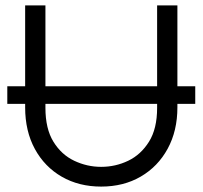

<svg xmlns="http://www.w3.org/2000/svg" viewBox="-20 -682 749 710"><path d="M354 8Q272 8 208.5 -28.5Q145 -65 109 -131Q73 -197 73 -285V-298H7V-363H73V-662H148V-363H561V-662H636V-363H702V-298H636V-285Q636 -198 600 -132Q564 -66 500.5 -29Q437 8 354 8ZM148 -283Q148 -206 177.5 -158Q207 -110 254.5 -87.5Q302 -65 354 -65Q407 -65 454 -87.5Q501 -110 531 -158Q561 -206 561 -283V-298H148Z"/></svg>

Font: Questrial
Style: Regular
Weight: 400
Designer: Joe Prince, Laura Meseguer
Foundry: Joe Prince, Laura Meseguer
Version: Version 2.000; ttfautohint (v1.8.3)